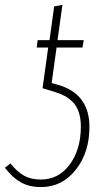

<svg xmlns="http://www.w3.org/2000/svg" viewBox="-21 -760 445 784"><path d="M217.8 -413.1Q344.2 -375.5 344.2 -242.2Q344.2 -136.7 288.1 -66.4Q231.9 3.9 147 3.9Q98.1 3.9 63.5 -15.9Q28.8 -35.6 -1 -75.2L22 -92.8Q46.9 -60.1 75.9 -43.5Q105 -26.9 146 -26.9Q218.3 -26.9 263.7 -88.1Q309.1 -149.4 309.1 -243.2Q309.1 -276.9 300.5 -302.2Q292 -327.6 276.1 -343.3Q260.3 -358.9 243.7 -367.9Q227.1 -377 205.1 -383.8L152.8 -399.9L175.8 -565.9H128.9L132.8 -596.2H181.2L200.2 -733.9L233.9 -740.2L213.9 -596.2H320.8L315.9 -565.9H210L189.9 -420.9Z"/></svg>

Font: Fira Sans Compressed UltraLight
Style: Italic
Weight: 200
Width: 3
Italic angle: -8°
Designer: Carrois Corporate & Edenspiekermann AG
Foundry: Carrois Corporate GbR & Edenspiekermann AG
Version: Version 4.203;PS 004.203;hotconv 1.0.88;makeotf.lib2.5.64775